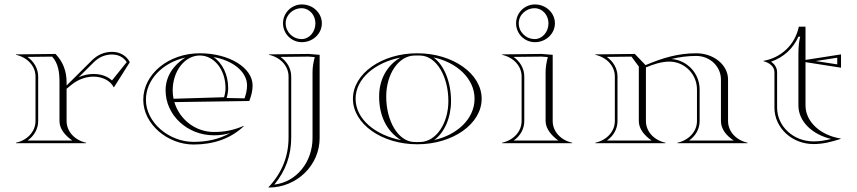

<svg xmlns="http://www.w3.org/2000/svg" viewBox="-20 -645 3859 865"><path d="M140 -100C140 -52.2 102.9 -13.2 52 -2V0H368V-2C317.1 -13.2 280 -52.2 280 -100V-245.1L302 -263C333 -288.2 368.5 -299.7 401 -299.7C441.4 -299.7 477 -281.9 493 -251L565 -365C549.2 -394.8 519.6 -411.4 485.2 -411.4C449.7 -411.4 419.4 -398.2 394 -373L280 -259.8V-274C280 -323.8 264.3 -366.7 230 -402L52 -400V-398C102.9 -386.8 140 -347.8 140 -300ZM152 -100V-300C152 -336.8 132 -368.7 103.6 -388.6L214.9 -389.9C242.9 -359.2 248 -318.7 248 -274V-100C248 -63.8 272.8 -35.3 305.6 -12H104.4C133.5 -32.7 152 -63.9 152 -100ZM334.7 -297.2 402.5 -364.5C425.9 -387.7 452.8 -399.4 485.2 -399.4C513.5 -399.4 536.6 -387 551 -365.2L484.6 -282.6C462.9 -302.4 433.7 -311.7 401 -311.7C379.5 -311.7 356.7 -307 334.7 -297.2Z M814.9 -385.8C760.3 -351.4 726 -299.9 726 -238C726 -126.2 823.6 -35.4 943.9 -35.4C969.9 -35.4 991.9 -38.3 1016.8 -45.6C967.8 -17.9 913.1 -5.9 851.8 -5.9C742.1 -5.9 637.4 -92.5 637.4 -195.6C637.4 -284.8 711.1 -362.2 814.9 -385.8ZM1118 -260C1118 -340 1012.5 -405 880 -405C739.4 -405 625.4 -311.2 625.4 -195.6C625.4 -84.3 736.7 6.1 851.8 6.1C939.8 6.1 1018 -19 1079 -77L1078 -78C1034 -59 993.3 -50.4 943.9 -50.4C859.8 -50.4 788.4 -107.5 765.6 -185L1103 -190C1112.1 -213.7 1118 -234.8 1118 -260ZM941.9 -387.9C1025.8 -373.5 1093 -323.9 1093 -260C1093 -239.4 1088.3 -220.3 1081.6 -201.9L1001 -203.6C1005.2 -217.5 1008 -232.9 1008 -248C1008 -308.3 982.3 -360.7 941.9 -387.9ZM761.8 -200.1C759.3 -212.3 758 -225 758 -238C758 -324.7 812.7 -395 880 -395C945.1 -395 996 -330.8 996 -248C996 -234.5 993.4 -220.1 989.5 -207Z M1267 -540C1267 -577.5 1299.3 -608 1339 -608C1373.2 -608 1401 -577.5 1401 -540C1401 -500.8 1373.2 -469 1339 -469C1299.3 -469 1267 -500.8 1267 -540ZM1255 -540C1255 -493 1293 -455 1340 -455C1389.7 -455 1430 -493.1 1430 -540C1430 -586.9 1389.7 -625 1340 -625C1293.1 -625 1255 -586.9 1255 -540ZM1420 -398 1370 -402 1192 -400V-398C1242 -387 1280 -349 1280 -300V-26C1280 60.7 1249.5 134.5 1190 198V200C1317 200 1420 100.1 1420 -23ZM1398 -387.9C1392.1 -364.4 1388 -344.1 1388 -320V-23C1388 84.9 1315.7 175 1216 186.6C1267.2 124 1292 54.9 1292 -26V-300C1292 -337.4 1272 -368.7 1243.7 -388.6L1369.6 -390Z M1936.1 -14.3C1982.9 -47.5 2012 -115.9 2012 -190C2012 -273.3 1982.1 -350.7 1933.1 -386.3C2037.2 -364.5 2118 -291.4 2118 -200C2118 -109.4 2038.7 -36.7 1936.1 -14.3ZM1720 -210C1720 -309.7 1774 -392.1 1845 -394.7C1850.3 -394.9 1854.7 -395 1860 -395C1865.3 -395 1869.7 -394.9 1875 -394.7C1946.4 -392.1 2000 -300.4 2000 -190C2000 -90.3 1946 -7.9 1875 -5.3C1869.7 -5.1 1865.3 -5 1860 -5C1854.7 -5 1850.3 -5.1 1845 -5.3C1773.6 -7.9 1720 -99.6 1720 -210ZM1570 -200C1570 -86.8 1699.9 5 1860 5C2020.1 5 2150 -86.8 2150 -200C2150 -313.2 2020.1 -405 1860 -405C1699.9 -405 1570 -313.2 1570 -200ZM1786.9 -13.7C1672.2 -35.5 1582 -107.8 1582 -200C1582 -291.5 1670.7 -363.3 1783.9 -385.7C1721.1 -349 1688 -284.5 1688 -210C1688 -127.2 1719.7 -54.3 1786.9 -13.7Z M2317 -540C2317 -577.5 2349.3 -608 2389 -608C2423.2 -608 2451 -577.5 2451 -540C2451 -500.8 2423.2 -469 2389 -469C2349.3 -469 2317 -500.8 2317 -540ZM2305 -540C2305 -493 2343 -455 2390 -455C2439.7 -455 2480 -493.1 2480 -540C2480 -586.9 2439.7 -625 2390 -625C2343.1 -625 2305 -586.9 2305 -540ZM2330 -100C2330 -51 2292 -13 2242 -2V0H2558V-2C2508 -13 2470 -51 2470 -100V-398L2420 -402L2242 -400V-398C2292 -387 2330 -349 2330 -300ZM2342 -100V-300C2342 -337.4 2322 -368.7 2293.7 -388.6L2419.6 -390L2448 -387.9C2442.1 -364.4 2438.3 -344.1 2438 -320V-100C2438 -63 2467.6 -31.8 2495.5 -12H2294.5C2323.6 -32.7 2342 -63.3 2342 -100Z M2750 -100C2750 -51 2712 -13 2662 -2V0H2978V-2C2928 -13 2890 -51 2890 -100V-341.4C2923 -355.1 2960.7 -367.5 2995.1 -367.5C3064 -367.5 3120 -311.3 3120 -242V-100C3120 -51 3082 -13 3032 -2V0H3348V-2C3298 -13 3260 -51 3260 -100V-287C3260 -352.1 3195.9 -405 3117 -405C3034.4 -405 2964.8 -384 2888.4 -351.6L2840 -402L2662 -400V-398C2712 -387 2750 -349 2750 -300ZM2858 -345.2V-100C2858 -63.9 2882.7 -35.3 2915.5 -12H2714.5C2743.6 -32.7 2762 -63.3 2762 -100V-300C2762 -337.4 2742 -368.7 2713.7 -388.6L2824.9 -389.9ZM3004.8 -379.2C3040.8 -388 3077.6 -393 3117 -393C3178.3 -393 3228 -345.5 3228 -287V-100C3228 -63.4 3252 -34.1 3285.5 -12H3084.5C3113.6 -32.7 3132 -63.3 3132 -100V-242C3132 -314.5 3075.9 -374 3004.8 -379.2Z M3469 -160C3469 -69 3548 4 3645 4C3688.6 4 3725.1 -5.7 3767 -19V-21C3677.9 -35.2 3609 -95.1 3609 -170V-365L3769 -340V-400L3609 -375V-525H3579C3562 -444 3500 -385 3420 -371V-369C3446 -363 3469 -345 3469 -320ZM3577 -170C3577 -96.9 3640.6 -38.7 3724.5 -19C3697.1 -12 3673.2 -8 3645 -8C3553.9 -8 3481 -76.4 3481 -160V-320C3481 -340.9 3467.8 -357.7 3453.9 -367.2C3510.3 -386.5 3553.7 -426.9 3577 -479.7H3585C3578.4 -453.6 3577.4 -430.6 3577 -403.5ZM3654.7 -370 3752 -385V-355Z"/></svg>

Font: Sortefax
Style: Medium
Weight: 500
Designer: gluk
Foundry: gluk
Version: Version 0.261